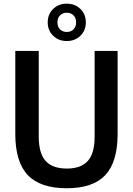

<svg xmlns="http://www.w3.org/2000/svg" viewBox="-20 -1018 726 1048"><path d="M344.5 9.5Q200 9.5 131.8 -62.2Q63.5 -134 63.5 -287V-740H191.5V-273Q191.5 -181 229 -139.5Q266.5 -98 344.5 -98Q422 -98 459.2 -139.5Q496.5 -181 496.5 -273V-740H622V-287Q622 -134 554.8 -62.2Q487.5 9.5 344.5 9.5ZM344.5 -794Q299.5 -794 270 -823Q240.5 -852 240.5 -896Q240.5 -940.5 270 -969.2Q299.5 -998 344.5 -998Q389.5 -998 419 -969.2Q448.5 -940.5 448.5 -896Q448.5 -852 419 -823Q389.5 -794 344.5 -794ZM344.5 -843.5Q367 -843.5 381.2 -857.8Q395.5 -872 395.5 -896Q395.5 -920 381.2 -934.2Q367 -948.5 344.5 -948.5Q322 -948.5 307.8 -934.2Q293.5 -920 293.5 -896Q293.5 -872 307.8 -857.8Q322 -843.5 344.5 -843.5Z"/></svg>

Font: Encode Sans SmCnd SmBold
Style: Regular
Weight: 600
Width: 4
Designer: Multiple Designers
Foundry: Impallari Type
Version: Version 3.002; ttfautohint (v1.8.3) -l 8 -r 50 -G 200 -x 14 